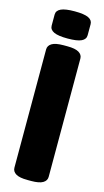

<svg xmlns="http://www.w3.org/2000/svg" viewBox="-135 -924 524 969"><g transform="rotate(15 127.5 -440.0)"><path d="M118 2Q76 2 57 -9.5Q38 -21 38 -41V-659Q38 -679 57 -690.5Q76 -702 118 -702H137Q179 -702 198 -690.5Q217 -679 217 -659V-41Q217 -21 198 -9.5Q179 2 137 2ZM128 -740Q79 -740 56.5 -750.5Q34 -761 34 -782V-840Q34 -861 56.5 -871.5Q79 -882 128 -882Q178 -882 200 -871.5Q222 -861 222 -840V-782Q222 -761 200 -750.5Q178 -740 128 -740Z"/></g></svg>

Font: Asap Condensed Black
Style: Regular
Weight: 900
Width: 3
Designer: Pablo Cosgaya
Foundry: Omnibus-Type
Version: Version 3.001; ttfautohint (v1.8.4.7-5d5b)